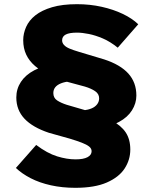

<svg xmlns="http://www.w3.org/2000/svg" viewBox="-20 -738 745 918"><path d="M446 -127 378 -210Q402 -213 418.5 -220Q435 -227 444.5 -239.5Q454 -252 454 -268Q454 -289 435 -302Q416 -315 386 -324L297 -348Q250 -363 212.5 -381Q175 -399 147.5 -422.5Q120 -446 105.5 -476.5Q91 -507 91 -546Q91 -578 105 -609.5Q119 -641 149.5 -665Q180 -689 229 -703.5Q278 -718 348 -718Q410 -718 466 -705.5Q522 -693 567 -671.5Q612 -650 641 -622L543 -510Q507 -539 472 -554Q437 -569 405 -575.5Q373 -582 348 -582Q312 -582 294.5 -573Q277 -564 277 -545Q277 -533 286 -523Q295 -513 313 -505.5Q331 -498 358 -490L478 -454Q555 -429 593.5 -386.5Q632 -344 632 -281Q632 -244 611 -210.5Q590 -177 549 -155Q508 -133 446 -127ZM340 160Q278 160 223.5 148Q169 136 126.5 114Q84 92 56 65L153 -45Q206 -5 253 9.5Q300 24 341 24Q379 24 398.5 13.5Q418 3 418 -15Q418 -28 406 -37.5Q394 -47 370.5 -56Q347 -65 314 -75L214 -103Q136 -129 97 -170.5Q58 -212 58 -272Q58 -313 80 -346.5Q102 -380 144 -402Q186 -424 248 -431L316 -349Q290 -347 271.5 -339.5Q253 -332 244 -320.5Q235 -309 235 -293Q235 -270 253 -258Q271 -246 299 -237L395 -209Q467 -187 513 -162.5Q559 -138 581 -105Q603 -72 603 -23Q603 26 576 67.5Q549 109 491 134.5Q433 160 340 160Z"/></svg>

Font: Lexend Exa ExtraBold
Style: Regular
Weight: 800
Designer: Bonnie Shaver-Troup, Thomas Jockin
Foundry: Lexend
Version: Version 1.007